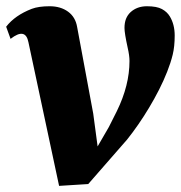

<svg xmlns="http://www.w3.org/2000/svg" viewBox="-32 -588 582 618"><path d="M158.2 10.3 59.6 -451.7Q50.3 -500.5 2 -462.9L-12.2 -502Q16.1 -538.6 70.3 -559.6Q92.3 -567.9 127.7 -567.9Q163.1 -567.9 187 -550.5Q210.9 -533.2 216.3 -501L268.1 -222.2L282.2 -116.7L318.4 -179.2L344.2 -230.5Q384.8 -313.5 384.8 -391.6Q384.8 -409.2 378.9 -434.6Q368.7 -481.4 368.7 -498Q368.7 -514.6 373.5 -527.1Q378.4 -539.6 388.2 -548.8Q409.2 -567.9 440.9 -567.9Q472.7 -567.9 489.3 -558.8Q505.9 -549.8 514.6 -535.2Q530.3 -509.3 530.3 -473.6Q530.3 -438 523.9 -412.1Q517.6 -386.2 506.3 -357.7Q495.1 -329.1 480 -299.3Q464.8 -269.5 447.8 -241.2Q414.1 -185.1 377 -138.7L252 4.4Z"/></svg>

Font: Merriweather
Style: Heavy Italic
Weight: 900
Italic angle: -7°
Designer: Eben Sorkin
Foundry: Eben Sorkin
Version: Version 1.001